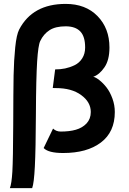

<svg xmlns="http://www.w3.org/2000/svg" viewBox="-20 -766 656 979"><path d="M77.6 -615.2C68.8 -598.1 62 -567.9 57.6 -524.4C53.2 -481 50.3 -433.1 49.3 -380.9C48.3 -328.6 47.9 -244.1 47.4 -127.9C46.9 -11.7 45.4 67.4 43 109.4C40.5 151.4 36.1 179.2 30.3 193.4H144C150.4 176.3 154.8 139.6 157.7 83C160.6 26.4 162.6 -63.5 163.1 -186.5C163.6 -309.6 166 -398.4 169.4 -453.1C172.9 -507.8 178.2 -542.5 185.1 -556.6C196.3 -580.6 212.4 -599.1 232.9 -612.3C253.4 -625.5 280.8 -631.8 314.9 -631.8C348.1 -631.8 373 -623 389.6 -605.5C406.2 -587.9 414.1 -561 414.1 -523.9C414.1 -502.4 409.2 -484.4 399.4 -468.8C389.6 -453.1 376.5 -441.4 360.4 -433.6C344.2 -425.8 328.1 -420.4 312 -417C295.9 -413.6 278.8 -412.1 261.2 -412.1C253.4 -349.1 249.5 -317.4 249 -317.4C248.5 -317.4 253.9 -316.9 264.2 -316.9C318.4 -316.9 361.3 -305.2 394 -281.2C426.8 -257.3 442.9 -228.5 442.9 -194.8C442.9 -171.4 435.5 -151.9 421.4 -136.7C407.2 -121.6 388.7 -110.8 366.7 -104.5C344.7 -98.1 318.8 -95.2 289.6 -95.2C274.4 -95.2 261.2 -100.1 250.5 -110.4L202.6 -11.2C218.8 5.9 252 14.2 301.8 14.2C382.8 14.2 446.8 -3.4 494.1 -39.1C541.5 -74.7 565.4 -126.5 565.4 -194.8C565.4 -218.3 561.5 -241.2 553.2 -263.7C544.9 -286.1 535.2 -304.7 523.4 -319.8C511.7 -335 499.5 -347.2 487.3 -356.9C475.1 -366.7 464.8 -372.6 455.6 -374.5C476.6 -381.8 495.6 -397.9 512.7 -422.9C529.8 -447.8 538.1 -481.4 538.1 -523.9C538.1 -589.4 517.6 -642.6 477.1 -684.1C436.5 -725.6 382.3 -746.1 314.9 -746.1C202.1 -746.1 123 -702.6 77.6 -615.2Z"/></svg>

Font: Tuffy
Style: Bold
Weight: 700
Designer: Thatcher Ulrich, Karoly Barta, Michael Everson
Version: Version 001.270